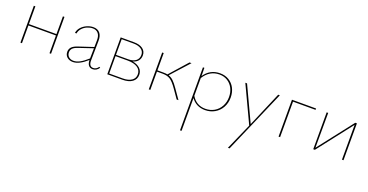

<svg xmlns="http://www.w3.org/2000/svg" viewBox="-32 -1056 3817 1992"><g transform="rotate(20 1876.5 -60.5)"><path d="M431 -407V0H414V-196H110V0H93V-407H110V-211H414V-407Z M960 -38Q948 -19 930 -8Q912 3 891 3Q861 3 845 -17Q829 -37 828 -76Q740 3 672 3Q633 3 607.5 -19Q582 -41 582 -78Q582 -109 602.5 -130.5Q623 -152 670 -167L830 -220L831 -294Q832 -344 810 -370Q788 -396 749 -396Q719 -396 688 -383Q657 -370 634.5 -345Q612 -320 607 -288L590 -289Q595 -324 620 -351.5Q645 -379 680.5 -394.5Q716 -410 751 -410Q798 -410 823.5 -380Q849 -350 848 -294L845 -81Q843 -11 892 -11Q926 -11 948 -44ZM674 -11Q708 -11 744.5 -31Q781 -51 828 -93L830 -206L676 -154Q633 -140 616.5 -122Q600 -104 600 -79Q600 -47 621 -29Q642 -11 674 -11Z M1366 -107Q1366 -57 1326.5 -28.5Q1287 0 1217 0H1052V-407H1199Q1261 -407 1296.5 -381Q1332 -355 1332 -310Q1332 -274 1312 -249.5Q1292 -225 1255 -215Q1308 -205 1337 -177Q1366 -149 1366 -107ZM1068 -393V-220H1202Q1256 -220 1286 -243.5Q1316 -267 1316 -309Q1316 -348 1284.5 -370.5Q1253 -393 1197 -393ZM1350 -107Q1350 -154 1311 -180Q1272 -206 1201 -206H1068V-14H1217Q1279 -14 1314.5 -38.5Q1350 -63 1350 -107Z M1838 0H1818L1749 -99Q1707 -159 1674.5 -180.5Q1642 -202 1588 -202H1527V0H1510V-407H1527V-216H1591Q1620 -216 1639 -212L1812 -407H1834L1654 -208Q1684 -198 1708.5 -174.5Q1733 -151 1764 -106Z M2338 -210Q2338 -149 2311 -100.5Q2284 -52 2236.5 -24.5Q2189 3 2130 3Q2082 3 2043 -16.5Q2004 -36 1977 -74V288L1960 289V-407H1976L1977 -317Q2040 -410 2150 -410Q2206 -410 2248.5 -384Q2291 -358 2314.5 -312.5Q2338 -267 2338 -210ZM2320 -209Q2320 -263 2298 -305.5Q2276 -348 2237 -372Q2198 -396 2148 -396Q2040 -396 1977 -295V-99Q2002 -56 2040.5 -33.5Q2079 -11 2129 -11Q2184 -11 2227.5 -36.5Q2271 -62 2295.5 -107.5Q2320 -153 2320 -209Z M2809 -407 2507 289H2489L2618 -3L2428 -407H2447L2627 -23L2791 -407Z M3209 -392H2960V0H2943V-407H3209Z M3660 0H3643V-384L3344 0H3326V-407H3343L3342 -22L3642 -407H3660Z"/></g></svg>

Font: Ysabeau Thin
Style: Regular
Weight: 200
Designer: Christian Thalmann (Catharsis Fonts)
Version: Version 0.003